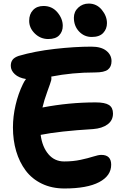

<svg xmlns="http://www.w3.org/2000/svg" viewBox="-20 -985 718 1086"><path d="M499 -775.9Q456.5 -775.9 427.2 -806.9Q397.9 -837.9 397.9 -884.8Q397.9 -918.9 422.6 -941.9Q447.3 -964.8 481.9 -964.8Q526.9 -964.8 555.9 -929.4Q585 -894 585 -854Q585 -821.3 563.7 -798.6Q542.5 -775.9 499 -775.9ZM252.9 -764.2Q209 -764.2 177 -795.4Q145 -826.7 145 -867.2Q145 -905.3 167 -928.2Q189 -951.2 226.1 -951.2Q274.4 -951.2 304.7 -915.3Q335 -879.4 335 -838.9Q335 -806.6 314.9 -785.4Q294.9 -764.2 252.9 -764.2ZM344.2 81.1Q272.9 81.1 216.8 54Q160.6 26.9 125.2 -20.5Q89.8 -67.9 71.5 -129.9Q53.2 -191.9 53.2 -264.2Q53.2 -326.2 68.1 -390.6Q83 -455.1 109.9 -509.8Q115.7 -522.9 127 -538.1Q86.4 -544.4 63.7 -565.4Q41 -586.4 41 -612.8Q41 -633.8 51.3 -647.2Q61.5 -660.6 85.9 -668.9Q175.8 -695.3 289.6 -708.3Q403.3 -721.2 497.1 -721.2Q552.2 -721.2 581.5 -697.8Q610.8 -674.3 610.8 -639.2Q610.8 -607.4 590.3 -591.3Q569.8 -575.2 517.1 -575.2Q389.2 -575.2 270 -551.8Q271.5 -543.5 270 -532.2Q267.1 -520 248 -468Q229 -416 220.2 -377Q370.6 -405.8 521 -405.8Q573.7 -405.8 596.4 -391.1Q619.1 -376.5 619.1 -342.8Q619.1 -303.7 588.1 -281.2Q557.1 -258.8 506.8 -254.9Q314 -243.2 210 -222.2Q218.8 -154.3 253.7 -113Q288.6 -71.8 342.8 -71.8Q393.6 -71.8 436.3 -81.1Q479 -90.3 507.8 -99.6Q536.6 -108.9 553.2 -108.9Q608.9 -108.9 608.9 -53.2Q608.9 9.3 540.8 45.2Q472.7 81.1 344.2 81.1Z"/></svg>

Font: Shantell Sans Irregular Bouncy
Style: Bold
Weight: 700
Designer: Stephen Nixon, Anya Danilova, Shantell Martin
Foundry: Arrow Type
Version: Version 1.006;[9816181b4]